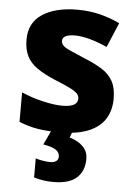

<svg xmlns="http://www.w3.org/2000/svg" viewBox="-56 -601 617 883"><g transform="rotate(5 253.0 -159.5)"><path d="M467 -166Q467 -112 442.5 -72.5Q418 -33 366 -11.5Q314 10 234 10Q176 10 132.5 3Q89 -4 45 -22V-158Q93 -137 145.5 -125Q198 -113 233 -113Q271 -113 288 -123Q305 -133 305 -151Q305 -164 296.5 -174Q288 -184 262.5 -197Q237 -210 187 -230Q138 -251 106.5 -273Q75 -295 59.5 -326Q44 -357 44 -402Q44 -480 104.5 -519.5Q165 -559 265 -559Q318 -559 365 -548Q412 -537 462 -514L414 -400Q374 -418 335 -429Q296 -440 265 -440Q237 -440 222 -432.5Q207 -425 207 -410Q207 -399 215.5 -389.5Q224 -380 248.5 -369Q273 -358 320 -338Q367 -319 400 -298Q433 -277 450 -246Q467 -215 467 -166ZM366 122Q366 177 331.5 208.5Q297 240 223 240Q195 240 172.5 236Q150 232 134 227V139Q150 144 168.5 147Q187 150 202 150Q218 150 228.5 143Q239 136 239 121Q239 103 222 91Q205 79 163 72L197 0H292L281 30Q301 35 320.5 46.5Q340 58 353 76Q366 94 366 122Z"/></g></svg>

Font: Noto Sans Armenian ExtraBold
Style: Regular
Weight: 800
Version: Version 2.007